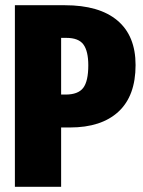

<svg xmlns="http://www.w3.org/2000/svg" viewBox="-20 -715 547 735"><path d="M499 -466Q499 -348 433.5 -287.5Q368 -227 248 -227H214V0H37V-695H228Q360 -695 429.5 -636.5Q499 -578 499 -466ZM318 -465Q318 -519 299.5 -544.5Q281 -570 234 -570H214V-353H231Q279 -353 298.5 -378.5Q318 -404 318 -465Z"/></svg>

Font: Fira Sans Extra Condensed ExtraBold
Style: Regular
Weight: 800
Width: 1
Designer: Carrois Corporate & Edenspiekermann AG
Foundry: Carrois Corporate GbR & Edenspiekermann AG
Version: Version 4.203